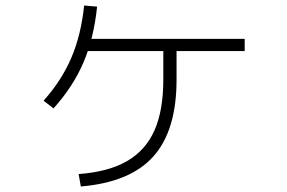

<svg xmlns="http://www.w3.org/2000/svg" viewBox="-20 -643 1040 696"><path d="M265 -12Q373 -20 440.5 -59Q508 -98 540 -170.5Q572 -243 572 -354V-481H620V-354Q620 -170 536 -76Q452 18 273 33ZM138 -278Q204 -352 239 -434.5Q274 -517 285 -623L332 -619Q320 -504 282.5 -416.5Q245 -329 174 -250ZM275 -458V-502H867V-458Z"/></svg>

Font: M PLUS 2 Thin Light
Style: Regular
Weight: 300
Version: Version 1.001